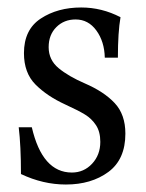

<svg xmlns="http://www.w3.org/2000/svg" viewBox="-20 -481 390 513"><path d="M302 -435Q295 -395 295 -327H260Q259 -370 237.5 -399.5Q216 -429 182 -429Q151 -429 130.5 -408.5Q110 -388 110 -355Q110 -321 136.5 -299Q163 -277 207 -258Q258 -236 286.5 -205.5Q315 -175 315 -124Q315 -55 269.5 -21.5Q224 12 156 12Q95 12 36 -16Q36 -91 30 -141H65Q93 -20 172 -20Q204 -20 226 -43.5Q248 -67 248 -102Q248 -129 236.5 -146.5Q225 -164 207 -175Q189 -186 154 -202Q106 -224 75 -255Q44 -286 44 -339Q44 -402 89 -431.5Q134 -461 197 -461Q252 -461 302 -435Z"/></svg>

Font: Gupter
Style: Regular
Weight: 400
Designer: Octavio Pardo
Version: Version 1.000